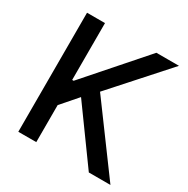

<svg xmlns="http://www.w3.org/2000/svg" viewBox="-165 -872 993 1016"><g transform="rotate(30 332.0 -363.5)"><path d="M189.6 -727.3V-380H198.5L503.6 -727.3H641.7L348.4 -399.9L642.8 0H510.7L275.6 -324.9L189.6 -226.2V0H79.9V-727.3Z"/></g></svg>

Font: Inter P Medium
Style: Regular
Weight: 500
Designer: Rasmus Andersson
Foundry: rsms
Version: Version 3.018;git-588b23468